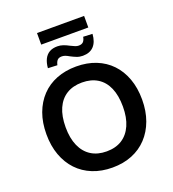

<svg xmlns="http://www.w3.org/2000/svg" viewBox="-177 -1151 1168 1295"><g transform="rotate(-20 407.5 -503.5)"><path d="M408 10Q330 10 266.5 -15.5Q203 -41 158 -88.5Q113 -136 88.5 -203Q64 -270 64 -353Q64 -437 88.5 -503.5Q113 -570 158 -617.5Q203 -665 266.5 -690Q330 -715 408 -715Q486 -715 549 -690Q612 -665 657 -618Q702 -571 726.5 -504Q751 -437 751 -354Q751 -271 726.5 -204Q702 -137 657 -89Q612 -41 549 -15.5Q486 10 408 10ZM408 -106Q473 -106 518.5 -135Q564 -164 588.5 -219.5Q613 -275 613 -353Q613 -433 589 -488Q565 -543 519 -571.5Q473 -600 408 -600Q343 -600 297 -571.5Q251 -543 226.5 -488Q202 -433 202 -353Q202 -275 226.5 -219.5Q251 -164 297 -135Q343 -106 408 -106ZM238 -934V-1017H576V-934ZM477 -767Q454 -767 434.5 -774.5Q415 -782 394 -793Q377 -803 365 -807.5Q353 -812 341 -812Q319 -812 308.5 -800.5Q298 -789 293 -766L226 -769Q229 -807 242 -833Q255 -859 278 -872.5Q301 -886 336 -886Q357 -886 377 -879Q397 -872 419 -860Q437 -851 449.5 -846Q462 -841 474 -841Q496 -841 507 -852.5Q518 -864 522 -887L588 -884Q584 -827 556 -797Q528 -767 477 -767Z"/></g></svg>

Font: Nunito Sans 9pt
Style: Bold
Weight: 700
Version: Version 3.101;gftools[0.9.27]